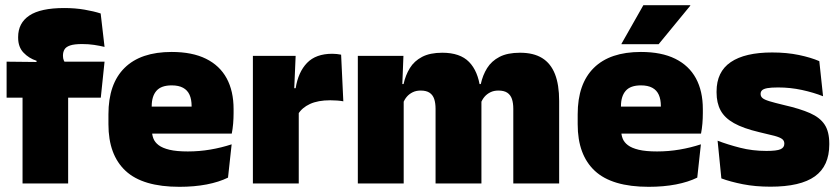

<svg xmlns="http://www.w3.org/2000/svg" viewBox="-20 -708 3240 741"><path d="M228 -677Q269.5 -677 306 -670.8Q342.5 -664.5 368.5 -656L383.5 -527Q364.5 -531.5 343 -534.8Q321.5 -538 296.5 -538Q266.5 -538 250.5 -532.5Q234.5 -527 228.8 -517Q223 -507 223 -493.5V-492.5Q223 -482.5 226.2 -475Q229.5 -467.5 234.5 -460.5L121 -456.5V-473.5Q91.5 -483 70.8 -504.8Q50 -526.5 50 -562.5V-565Q50 -619 93.2 -648Q136.5 -677 228 -677ZM67 0V-420.5H243V0ZM5.5 -331V-470L145 -468.5L211 -470H383.5L369 -331Z M672.5 13Q531 13 464.8 -48.5Q398.5 -110 398.5 -228.5V-267Q398.5 -384.5 460.8 -446Q523 -507.5 642.5 -507.5Q722 -507.5 775 -481.2Q828 -455 854.8 -405.8Q881.5 -356.5 881.5 -287V-271.5Q881.5 -251.5 879.8 -230.8Q878 -210 874.5 -192.5H716Q718 -223 718.8 -250Q719.5 -277 719.5 -298.5Q719.5 -324.5 711.5 -342.2Q703.5 -360 686.5 -369.2Q669.5 -378.5 642.5 -378.5Q602 -378.5 583.8 -357.5Q565.5 -336.5 565.5 -298V-253.5L566.5 -234.5V-203.5Q566.5 -188 572 -173.5Q577.5 -159 592.2 -147.8Q607 -136.5 634.2 -130Q661.5 -123.5 705 -123.5Q749.5 -123.5 792 -130.8Q834.5 -138 874 -151L860 -22.5Q825.5 -5.5 777.8 3.8Q730 13 672.5 13ZM492 -192.5V-296.5H839V-192.5Z M1130.5 -267.5 1079.5 -367.5H1121Q1131 -430 1165 -465.2Q1199 -500.5 1262.5 -500.5Q1272 -500.5 1280.2 -499.5Q1288.5 -498.5 1296.5 -497L1305 -317Q1295 -319 1281.2 -320Q1267.5 -321 1254.5 -321Q1207.5 -321 1176.5 -306.8Q1145.5 -292.5 1130.5 -267.5ZM956 0V-492.5H1121L1114 -329.5H1133V0Z M1961 0V-288Q1961 -310 1955.8 -325.8Q1950.5 -341.5 1938 -350Q1925.5 -358.5 1903.5 -358.5Q1886 -358.5 1872.8 -352Q1859.5 -345.5 1850.2 -334.8Q1841 -324 1836 -310.5L1820.5 -383.5H1835.5Q1843 -418 1860 -445.2Q1877 -472.5 1907.8 -488.5Q1938.5 -504.5 1987 -504.5Q2039 -504.5 2072.2 -484Q2105.5 -463.5 2121.8 -422.2Q2138 -381 2138 -318.5V0ZM1361 0V-492.5H1537L1531.5 -352.5L1538 -348V0ZM1661 0V-288Q1661 -310 1655.8 -325.8Q1650.5 -341.5 1638 -350Q1625.5 -358.5 1603.5 -358.5Q1586 -358.5 1572.8 -352Q1559.5 -345.5 1550.2 -334.8Q1541 -324 1536 -310.5L1509 -383.5H1537.5Q1545 -418 1561.8 -445.2Q1578.5 -472.5 1609 -488.5Q1639.5 -504.5 1687 -504.5Q1755.5 -504.5 1790.2 -469Q1825 -433.5 1833.5 -366.5Q1834.5 -356.5 1836.2 -341Q1838 -325.5 1838 -314V0Z M2483.5 13Q2342 13 2275.8 -48.5Q2209.5 -110 2209.5 -228.5V-267Q2209.5 -384.5 2271.8 -446Q2334 -507.5 2453.5 -507.5Q2533 -507.5 2586 -481.2Q2639 -455 2665.8 -405.8Q2692.5 -356.5 2692.5 -287V-271.5Q2692.5 -251.5 2690.8 -230.8Q2689 -210 2685.5 -192.5H2527Q2529 -223 2529.8 -250Q2530.5 -277 2530.5 -298.5Q2530.5 -324.5 2522.5 -342.2Q2514.5 -360 2497.5 -369.2Q2480.5 -378.5 2453.5 -378.5Q2413 -378.5 2394.8 -357.5Q2376.5 -336.5 2376.5 -298V-253.5L2377.5 -234.5V-203.5Q2377.5 -188 2383 -173.5Q2388.5 -159 2403.2 -147.8Q2418 -136.5 2445.2 -130Q2472.5 -123.5 2516 -123.5Q2560.5 -123.5 2603 -130.8Q2645.5 -138 2685 -151L2671 -22.5Q2636.5 -5.5 2588.8 3.8Q2541 13 2483.5 13ZM2303 -192.5V-296.5H2650V-192.5ZM2463 -688H2644V-686L2522 -537.5H2378.5V-539Z M2953.5 12.5Q2895 12.5 2847 3Q2799 -6.5 2764 -19.5L2749.5 -165Q2788.5 -150 2836.2 -137.8Q2884 -125.5 2938 -125.5Q2977.5 -125.5 2992.2 -132Q3007 -138.5 3007 -153V-154Q3007 -165 2998.5 -171.5Q2990 -178 2968.8 -183.8Q2947.5 -189.5 2910 -198Q2848.5 -212.5 2812.5 -232.8Q2776.5 -253 2761 -282Q2745.5 -311 2745.5 -351V-355Q2745.5 -431 2800.2 -468.2Q2855 -505.5 2960 -505.5Q3016.5 -505.5 3063.2 -495.8Q3110 -486 3142 -472L3156.5 -336.5Q3120 -351 3075 -360.8Q3030 -370.5 2983 -370.5Q2956 -370.5 2941.2 -367.8Q2926.5 -365 2921 -359.5Q2915.5 -354 2915.5 -346V-345Q2915.5 -336 2922.5 -329.8Q2929.5 -323.5 2949 -317.5Q2968.5 -311.5 3006 -302.5Q3067.5 -288.5 3106 -271.5Q3144.5 -254.5 3162.5 -227.2Q3180.5 -200 3180.5 -153.5V-150.5Q3180.5 -67.5 3125 -27.5Q3069.5 12.5 2953.5 12.5Z"/></svg>

Font: Anek Telugu ExtraBold
Style: Regular
Weight: 800
Designer: Omkar Bhoir (Telugu), Yesha Goshar (Latin)
Foundry: Ek Type
Version: Version 1.003